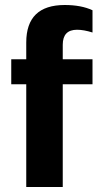

<svg xmlns="http://www.w3.org/2000/svg" viewBox="-20 -748 403 768"><path d="M239 -728Q305 -728 350 -707V-618Q315 -629 288 -629Q231 -629 231 -569V-511H350V-411H231V0H85V-411H25V-511H85V-578Q85 -728 239 -728Z"/></svg>

Font: Chivo
Style: Bold
Weight: 700
Designer: Hector Gatti
Foundry: Omnibus-Type
Version: Version 1.007;PS 001.007;hotconv 1.0.88;makeotf.lib2.5.64775